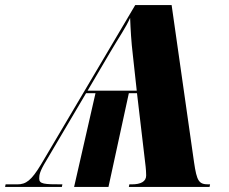

<svg xmlns="http://www.w3.org/2000/svg" viewBox="-62 -734 900 754"><path d="M-42 0H181L183 -10C111 -10 92 -11 92 -33C92 -47 94 -61 119 -102L276 -368H313L229 0H364L444 -368H476L510 -79C511 -68 512 -58 512 -45C512 -21 491 -10 455 -10H446L444 0H761L763 -10H757C719 -10 711 -22 700 -97L612 -714H469L99 -88C61 -25 40 -10 6 -10H-40ZM282 -378 372 -531C406 -589 432 -625 449 -664C451 -616 453 -574 460 -515L475 -378Z"/></svg>

Font: Noto Serif Display SemiCondensed Black
Style: Italic
Weight: 900
Width: 4
Italic angle: -12°
Designer: Monotype Design Team
Foundry: Monotype Imaging Inc.
Version: Version 2.009